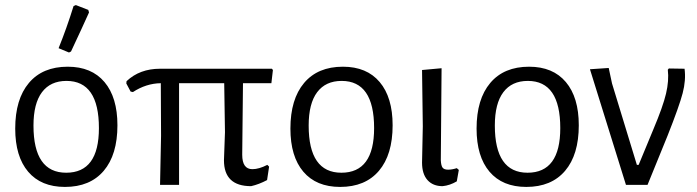

<svg xmlns="http://www.w3.org/2000/svg" viewBox="-20 -729 2747 757"><path d="M270 -705 279 -709 328 -690 331 -680Q306 -624 260 -526L252 -522L211 -539Q243 -618 270 -705ZM247 -466Q341 -466 392 -405.5Q443 -345 443 -235Q443 -119 389 -55.5Q335 8 236 8Q142 8 91 -52Q40 -112 40 -222Q40 -338 94 -402Q148 -466 247 -466ZM242 -410Q179 -410 145.5 -365.5Q112 -321 112 -234Q112 -48 241 -48Q370 -48 370 -224Q370 -410 242 -410Z M611 0 615 -194 614 -401Q556 -400 504 -366L495 -368L478 -400L479 -409Q531 -458 611 -458H1052L1056 -453L1050 -401H938L935 -119Q935 -62 975 -62Q1001 -62 1034 -79L1041 -72L1033 -19Q1001 -2 970 5Q863 5 863 -97L867 -208L864 -401H686V0Z M1332 -466Q1426 -466 1477 -405.5Q1528 -345 1528 -235Q1528 -119 1474 -55.5Q1420 8 1321 8Q1227 8 1176 -52Q1125 -112 1125 -222Q1125 -338 1179 -402Q1233 -466 1332 -466ZM1327 -410Q1264 -410 1230.5 -365.5Q1197 -321 1197 -234Q1197 -48 1326 -48Q1455 -48 1455 -224Q1455 -410 1327 -410Z M1725 5Q1687 5 1665.5 -19Q1644 -43 1644 -88L1647 -231L1644 -453L1721 -460L1718 -97Q1719 -76 1725 -68Q1731 -60 1747 -60Q1762 -60 1781 -66L1789 -59L1781 -14Q1754 2 1725 5Z M2066 -466Q2160 -466 2211 -405.5Q2262 -345 2262 -235Q2262 -119 2208 -55.5Q2154 8 2055 8Q1961 8 1910 -52Q1859 -112 1859 -222Q1859 -338 1913 -402Q1967 -466 2066 -466ZM2061 -410Q1998 -410 1964.5 -365.5Q1931 -321 1931 -234Q1931 -48 2060 -48Q2189 -48 2189 -224Q2189 -410 2061 -410Z M2679 -458Q2685 -413 2671.5 -361.5Q2658 -310 2612 -194L2533 0H2448L2306 -456L2380 -461L2393 -400L2491 -79H2498L2556 -219Q2594 -309 2606 -360Q2618 -411 2613 -454L2617 -459Z"/></svg>

Font: Alegreya Sans SC
Style: Regular
Weight: 400
Designer: Juan Pablo del Peral
Foundry: Huerta Tipografica
Version: Version 2.007